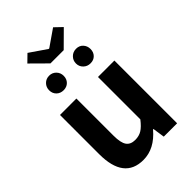

<svg xmlns="http://www.w3.org/2000/svg" viewBox="-287 -1089 1211 1211"><g transform="rotate(-45 318.5 -483.5)"><path d="M245.1 13.7Q73.2 13.7 73.2 -210V-559.6H219.7V-228.5Q219.7 -165 238.3 -138.7Q256.8 -112.3 297.9 -112.3Q332 -112.3 357.4 -127.9Q382.8 -143.6 412.1 -181.6V-559.6H558.6V0H439.5L427.7 -80.1H423.8Q344.7 13.7 245.1 13.7ZM205.1 -981.4 317.4 -904.3H322.3L433.6 -981.4L482.4 -934.6L378.9 -832H260.7L157.2 -934.6ZM134.8 -717.8Q134.8 -745.1 153.3 -764.2Q171.9 -783.2 200.2 -783.2Q227.5 -783.2 246.1 -764.2Q264.6 -745.1 264.6 -717.8Q264.6 -689.5 246.6 -671.4Q228.5 -653.3 200.2 -653.3Q171.9 -653.3 153.3 -671.4Q134.8 -689.5 134.8 -717.8ZM503.9 -717.8Q503.9 -689.5 486.3 -671.4Q468.8 -653.3 440.4 -653.3Q412.1 -653.3 393.1 -671.9Q374 -690.4 374 -717.8Q374 -745.1 393.1 -764.2Q412.1 -783.2 440.4 -783.2Q468.8 -783.2 486.3 -764.2Q503.9 -745.1 503.9 -717.8Z"/></g></svg>

Font: Gen Shin Gothic Bold
Style: Bold
Weight: 700
Designer: [Source Han Sans]
Ryoko NISHIZUKA  (kana & ideographs); Paul D. Hunt (Latin, Greek & Cyrillic); Wenlong ZHANG  (bopomofo
Version: Version 1.002.20150607